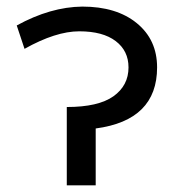

<svg xmlns="http://www.w3.org/2000/svg" viewBox="-20 -555 528 577"><path d="M452.1 -352.5Q452.1 -193.4 267.6 -168.9V2H180.7V-233.4Q275.4 -233.4 320.8 -265.6Q366.2 -297.9 366.2 -352.5Q366.2 -402.3 327.6 -431.6Q289.1 -460.9 218.3 -460.9Q147.5 -460.9 53.7 -408.2L30.3 -478.5Q131.8 -534.2 227.5 -535.2Q330.1 -535.2 391.1 -485.4Q452.1 -435.5 452.1 -352.5Z"/></svg>

Font: irohakakuC Regular
Style: Regular
Weight: 400
Designer: [Source Han Sans]
Ryoko NISHIZUKA Ë•øÂ°öÊ∂ºÂ≠ê (kana & ideographs); Paul D. Hunt (Latin, Greek & Cyrillic); Wenlong ZHAN
Version: Version 1.001.20160904